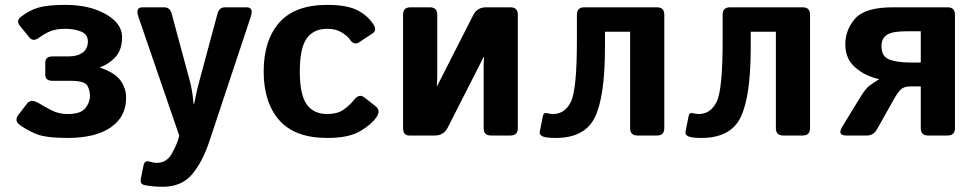

<svg xmlns="http://www.w3.org/2000/svg" viewBox="-20 -542 3884 768"><path d="M57.6 -43.5Q36.1 -60.1 54.2 -83.5L88.4 -127.9Q103.5 -147.9 134.8 -129.4Q155.8 -116.7 185.1 -101.3Q214.4 -85.9 250.5 -85.9Q303.2 -85.9 321.5 -109.4Q339.8 -132.8 339.8 -158.2Q339.8 -181.6 328.9 -200.2Q317.9 -218.8 261.2 -218.8H190.4Q161.1 -218.8 161.1 -243.2V-292Q161.1 -316.4 190.4 -316.4H254.9Q290 -316.4 310.8 -331.8Q331.5 -347.2 331.5 -376.5Q331.5 -404.3 304.7 -415.5Q277.8 -426.8 241.7 -426.8Q206.1 -426.8 182.6 -417.5Q159.2 -408.2 135.3 -390.6Q112.8 -374 97.7 -392.1L60.1 -438Q43 -458.5 63.5 -474.6Q97.7 -501.5 135 -512Q172.4 -522.5 241.7 -522.5Q337.9 -522.5 403.1 -485.4Q468.3 -448.2 468.3 -394Q468.3 -341.3 440.7 -312.7Q413.1 -284.2 380.4 -272.9V-271.5Q438 -252 461.2 -221.2Q484.4 -190.4 484.4 -150.4Q484.4 -74.7 423.1 -32.5Q361.8 9.8 250.5 9.8Q159.7 9.8 120.8 -7.6Q82 -24.9 57.6 -43.5Z M533.7 -474.6Q520.5 -512.7 549.8 -512.7H637.2Q659.7 -512.7 666.5 -487.8L740.2 -214.8Q745.6 -195.8 749.8 -165.8Q753.9 -135.7 753.9 -127.4H756.8Q762.7 -153.3 765.4 -168.7Q768.1 -184.1 780.3 -228.5L850.1 -487.8Q856.9 -512.7 879.4 -512.7H966.8Q995.6 -512.7 982.9 -474.6L818.4 20.5Q789.6 107.4 747.6 156.2Q705.6 205.1 630.9 205.1Q589.8 205.1 557.6 198.2Q539.1 194.3 543.5 172.9L554.2 119.1Q558.6 98.1 579.1 104.5Q594.2 109.4 607.4 109.4Q647 109.4 667.7 71.8Q688.5 34.2 695.3 7.3L696.8 0Z M1034.7 -256.3Q1034.7 -380.9 1097.2 -451.7Q1159.7 -522.5 1289.1 -522.5Q1364.7 -522.5 1406.7 -502.4Q1448.7 -482.4 1474.1 -443.8Q1489.3 -420.9 1469.2 -407.7L1417.5 -373.5Q1395.5 -358.9 1378.9 -384.8Q1370.6 -397.5 1347.2 -412.1Q1323.7 -426.8 1289.1 -426.8Q1233.9 -426.8 1206.5 -387.9Q1179.2 -349.1 1179.2 -256.3Q1179.2 -163.6 1206.5 -124.8Q1233.9 -85.9 1289.1 -85.9Q1328.6 -85.9 1353 -102.5Q1377.4 -119.1 1398.9 -145.5Q1417.5 -168 1438 -151.9L1483.4 -116.2Q1503.9 -100.1 1485.8 -73.2Q1466.8 -44.9 1421.1 -17.6Q1375.5 9.8 1289.1 9.8Q1159.7 9.8 1097.2 -61Q1034.7 -131.8 1034.7 -256.3Z M1617.2 0Q1592.3 0 1592.3 -29.3V-483.4Q1592.3 -512.7 1621.6 -512.7H1699.7Q1729 -512.7 1729 -483.4V-237.8Q1729 -218.3 1727.1 -198.7H1729L1872.6 -481Q1888.7 -512.7 1923.8 -512.7H2022Q2051.3 -512.7 2051.3 -483.4V-29.3Q2051.3 0 2022 0H1943.8Q1914.6 0 1914.6 -29.3V-274.9Q1914.6 -294.9 1916.5 -314H1914.6L1771 -31.7Q1754.9 0 1719.7 0Z M2151.4 3.9Q2136.2 -2.4 2139.2 -16.1L2151.4 -77.1Q2154.3 -92.8 2167.5 -89.4Q2181.2 -85.9 2191.9 -85.9Q2239.3 -85.9 2263.4 -134.5Q2287.6 -183.1 2287.6 -377.9V-483.4Q2287.6 -512.7 2316.9 -512.7H2607.9Q2637.2 -512.7 2637.2 -483.4V-29.3Q2637.2 0 2607.9 0H2529.8Q2500.5 0 2500.5 -29.3V-415H2399.9V-353Q2399.9 -156.7 2359.9 -73.5Q2319.8 9.8 2202.6 9.8Q2165.5 9.8 2151.4 3.9Z M2734.4 3.9Q2719.2 -2.4 2722.2 -16.1L2734.4 -77.1Q2737.3 -92.8 2750.5 -89.4Q2764.2 -85.9 2774.9 -85.9Q2822.3 -85.9 2846.4 -134.5Q2870.6 -183.1 2870.6 -377.9V-483.4Q2870.6 -512.7 2899.9 -512.7H3190.9Q3220.2 -512.7 3220.2 -483.4V-29.3Q3220.2 0 3190.9 0H3112.8Q3083.5 0 3083.5 -29.3V-415H2982.9V-353Q2982.9 -156.7 2942.9 -73.5Q2902.8 9.8 2785.6 9.8Q2748.5 9.8 2734.4 3.9Z M3364.7 0Q3327.6 0 3349.6 -36.1L3422.9 -155.8Q3442.4 -187.5 3457 -198.7Q3471.7 -210 3496.1 -224.6V-225.6Q3441.4 -237.3 3401.4 -271.7Q3361.3 -306.2 3361.3 -364.3Q3361.3 -423.3 3400.9 -468Q3440.4 -512.7 3551.3 -512.7H3770.5Q3799.8 -512.7 3799.8 -483.4V-29.3Q3799.8 0 3770.5 0H3692.4Q3663.1 0 3663.1 -29.3V-196.3H3619.6Q3597.2 -196.3 3584.5 -185.1Q3571.8 -173.8 3554.7 -143.6L3488.3 -25.4Q3474.1 0 3448.2 0ZM3505.9 -356.9Q3505.9 -315.4 3537.6 -303.7Q3569.3 -292 3618.2 -292H3663.1V-417H3608.9Q3548.8 -417 3527.3 -402.6Q3505.9 -388.2 3505.9 -356.9Z"/></svg>

Font: Istok Web
Style: Bold
Weight: 700
Designer: Andrey V. Panov
Foundry: Andrey V. Panov
Version: Version 1.0.2g